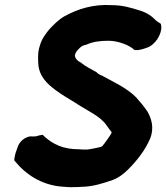

<svg xmlns="http://www.w3.org/2000/svg" viewBox="-20 -742 677 782"><path d="M38 -89 44 -82C84 -33 148 11 230 18C241 19 249 19 256 20H259C267 20 272 21 287 20C293 20 300 20 309 19C357 19 402 4 439 -9C464 -18 486 -36 502 -52C537 -87 571 -129 592 -179C610 -225 594 -263 582 -285V-286L581 -287C566 -309 552 -326 534 -346C495 -385 442 -408 399 -432V-433H398C389 -436 379 -441 373 -448C348 -462 328 -472 312 -485L311 -487H309C294 -495 285 -505 285 -518L286 -520C289 -531 293 -535 306 -548C313 -554 318 -557 331 -560H332C357 -572 387 -576 422 -576C461 -576 508 -558 528 -538H537C543 -538 546 -538 552 -540C564 -542 572 -546 579 -548C612 -559 639 -602 637 -634L635 -645L617 -657C599 -676 579 -690 550 -699C515 -710 480 -721 436 -721C359 -726 296 -705 243 -676C220 -663 201 -644 183 -625C168 -607 150 -585 142 -555C133 -529 135 -499 136 -482C139 -431 173 -400 205 -376C232 -356 256 -342 284 -325C335 -291 390 -269 415 -230C420 -222 429 -212 435 -203C432 -195 426 -187 420 -178C410 -164 404 -155 396 -146C395 -145 391 -144 384 -142C371 -139 352 -135 337 -133H323C317 -133 311 -133 305 -134H302C236 -134 196 -155 162 -185L154 -193L142 -191C134 -189 127 -187 123 -186C123 -186 119 -187 119 -187C119 -187 117 -186 117 -186C110 -187 102 -187 96 -185C78 -180 58 -165 51 -140L47 -129C44 -122 41 -111 39 -99Z"/></svg>

Font: Hussar Pisanka
Style: BlkKur
Weight: 700
Designer: Robert Jablonski
Foundry: Cannot Into Space Fonts
Version: Version 1.070